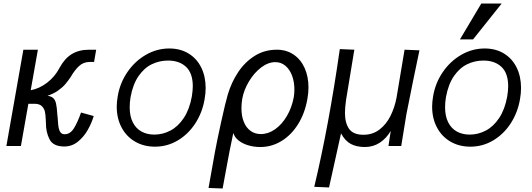

<svg xmlns="http://www.w3.org/2000/svg" viewBox="-20 -834 3040 1097"><path d="M242.5 -129Q241.5 -141 241.5 -149.5Q240.5 -177 236.8 -195.2Q233 -213.5 219.2 -227.2Q205.5 -241 178 -241H142L99.5 0H16.5L113.5 -550H196.5L155.5 -318.5Q205 -327.5 249.8 -362Q294.5 -396.5 320.5 -447Q349.5 -500.5 390.5 -525.2Q431.5 -550 489.5 -550H529.5L517.5 -480H493Q457 -480 431.8 -456.8Q406.5 -433.5 384.5 -395Q368 -370.5 352.5 -352.5Q337 -334.5 311.8 -316.5Q286.5 -298.5 251.5 -287Q273.5 -283.5 284.5 -273.2Q295.5 -263 300.2 -242.2Q305 -221.5 307.5 -179.5Q308.5 -172 309.2 -164Q310 -156 310.5 -147.5Q312 -121.5 314.8 -105.5Q317.5 -89.5 325.5 -78.2Q333.5 -67 349.5 -67Q381.5 -67 402.8 -101.8Q424 -136.5 443 -191L515.5 -171Q503.5 -130.5 481 -91Q458.5 -51.5 424.5 -24.2Q390.5 3 347.5 3Q283.5 3 262.8 -38.5Q242 -80 242.5 -129Z M647 -224.5Q647 -251.5 652.5 -283.5Q665 -359 707.5 -421.5Q750 -484 813 -520.5Q876 -557 947 -557Q1010.5 -557 1057.5 -528.2Q1104.5 -499.5 1129.8 -448.2Q1155 -397 1155 -331.5Q1155 -300 1149 -267Q1136 -191 1096 -129.2Q1056 -67.5 996 -31.8Q936 4 865.5 4Q801 4 751.2 -25.2Q701.5 -54.5 674.2 -106.5Q647 -158.5 647 -224.5ZM1076 -282.5Q1081.5 -316.5 1081.5 -341Q1081.5 -415.5 1043.2 -451.8Q1005 -488 940 -488Q891 -488 847.8 -467.2Q804.5 -446.5 772 -399.8Q739.5 -353 726 -279.5Q721 -249.5 721 -221Q721 -170 738.8 -135Q756.5 -100 788.2 -82.5Q820 -65 861.5 -65Q910 -65 953.8 -88Q997.5 -111 1030 -159.8Q1062.5 -208.5 1076 -282.5Z M1171.5 240 1208 35Q1218.5 -23 1243.2 -135.8Q1268 -248.5 1281.5 -294Q1302.5 -364.5 1341 -422.2Q1379.5 -480 1435.5 -515Q1491.5 -550 1561.5 -550Q1616.5 -550 1657.5 -522.2Q1698.5 -494.5 1720.5 -445.5Q1742.5 -396.5 1742.5 -334.5Q1742.5 -304 1736.5 -270Q1722.5 -188 1683.5 -125.2Q1644.5 -62.5 1588.2 -28.2Q1532 6 1467.5 6Q1430 6 1397.2 -4Q1364.5 -14 1342.2 -32.2Q1320 -50.5 1313 -74.5Q1293.5 14 1263 183L1252 243ZM1658.5 -279Q1662 -300 1662 -323Q1662 -365.5 1649 -401Q1636 -436.5 1611.2 -457.8Q1586.5 -479 1553 -479Q1512.5 -479 1472.5 -448.8Q1432.5 -418.5 1403 -369.8Q1373.5 -321 1364 -269Q1359.5 -240.5 1359.5 -215.5Q1359.5 -171.5 1372.8 -138.2Q1386 -105 1411 -86.5Q1436 -68 1470.5 -68Q1512.5 -68 1551.8 -95.5Q1591 -123 1619.2 -171.2Q1647.5 -219.5 1658.5 -279Z M1921.5 -553.5 2004.5 -550 1957 -261.5Q1951 -218.5 1951 -189Q1951 -130.5 1975 -97.2Q1999 -64 2056.5 -64Q2109.5 -64 2148.5 -94Q2187.5 -124 2211.2 -172Q2235 -220 2245.5 -275.5L2291.5 -550L2376.5 -546.5Q2363 -484.5 2339.8 -370Q2316.5 -255.5 2302 -181.5L2272.5 0H2199.5L2212.5 -86Q2187.5 -43.5 2150 -18.8Q2112.5 6 2064.5 6Q2018 6 1985 -11.2Q1952 -28.5 1928.5 -72L1860 237L1775.5 233.5Q1858.5 -113.5 1921.5 -553.5Z M2449 -224.5Q2449 -251.5 2454.5 -283.5Q2467 -359 2509.5 -421.5Q2552 -484 2615 -520.5Q2678 -557 2749 -557Q2812.5 -557 2859.5 -528.2Q2906.5 -499.5 2931.8 -448.2Q2957 -397 2957 -331.5Q2957 -300 2951 -267Q2938 -191 2898 -129.2Q2858 -67.5 2798 -31.8Q2738 4 2667.5 4Q2603 4 2553.2 -25.2Q2503.5 -54.5 2476.2 -106.5Q2449 -158.5 2449 -224.5ZM2878 -282.5Q2883.5 -316.5 2883.5 -341Q2883.5 -415.5 2845.2 -451.8Q2807 -488 2742 -488Q2693 -488 2649.8 -467.2Q2606.5 -446.5 2574 -399.8Q2541.5 -353 2528 -279.5Q2523 -249.5 2523 -221Q2523 -170 2540.8 -135Q2558.5 -100 2590.2 -82.5Q2622 -65 2663.5 -65Q2712 -65 2755.8 -88Q2799.5 -111 2832 -159.8Q2864.5 -208.5 2878 -282.5ZM2608 -609 2730 -814H2846.5L2683 -609Z"/></svg>

Font: JuliaMono
Style: Italic
Weight: 400
Italic angle: -9°
Monospace: yes
Designer: cormullion
Foundry: corm
Version: Version 0.057; ttfautohint (v1.8.4)